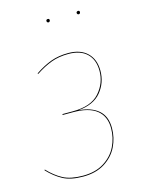

<svg xmlns="http://www.w3.org/2000/svg" viewBox="-108 -759 633 835"><g transform="rotate(-15 208.0 -342.0)"><path d="M353 -417Q353 -363 319.5 -322Q286 -281 216 -275Q273 -271 305 -243.5Q337 -216 337 -163Q337 -119 318 -80Q299 -41 259.5 -16Q220 9 162 9Q106 9 71.5 -9.5Q37 -28 6 -61L8 -64Q39 -31 73 -13Q107 5 162 5Q219 5 257.5 -19.5Q296 -44 314.5 -82Q333 -120 333 -163Q333 -217 297.5 -245Q262 -273 192 -273H144L145 -277H192Q274 -277 311.5 -319.5Q349 -362 349 -417Q349 -467 320 -495Q291 -523 237 -523Q194 -523 160 -510.5Q126 -498 88 -473L86 -476Q125 -502 159.5 -514.5Q194 -527 237 -527Q292 -527 322.5 -497.5Q353 -468 353 -417ZM182 -686Q182 -689 184 -691Q186 -693 190 -693Q197 -693 197 -686Q197 -683 195 -680.5Q193 -678 189 -678Q186 -678 184 -680.5Q182 -683 182 -686ZM318 -686Q318 -689 320.5 -691Q323 -693 326 -693Q333 -693 333 -686Q333 -683 331 -680.5Q329 -678 326 -678Q322 -678 320 -680.5Q318 -683 318 -686Z"/></g></svg>

Font: Fira Sans Condensed Four
Style: Italic
Weight: 100
Width: 3
Italic angle: -8°
Designer: bBox Type GmbH & Carrois Corporate GbR & Edenspiekermann AG
Foundry: bBox Type GmbH & Carrois Corporate GbR & Edenspiekermann AG
Version: Version 4.301